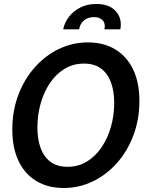

<svg xmlns="http://www.w3.org/2000/svg" viewBox="-20 -926 738 960"><path d="M298.5 14Q219.5 14 161.8 -20.8Q104 -55.5 72.8 -121Q41.5 -186.5 41.5 -278Q41.5 -371 71.2 -450.2Q101 -529.5 153.5 -588.8Q206 -648 274.2 -681Q342.5 -714 419.5 -714Q498.5 -714 556.2 -679.2Q614 -644.5 645.5 -579Q677 -513.5 677 -422Q677 -329 647.2 -249.8Q617.5 -170.5 565 -111.2Q512.5 -52 444 -19Q375.5 14 298.5 14ZM317.5 -92Q371.5 -92 414.5 -118.2Q457.5 -144.5 488 -189.8Q518.5 -235 534.8 -292.2Q551 -349.5 551 -412Q551 -470 534.8 -514.2Q518.5 -558.5 485.2 -583.2Q452 -608 400 -608Q346 -608 302.8 -581.8Q259.5 -555.5 229.2 -510.2Q199 -465 183 -407.8Q167 -350.5 167 -288Q167 -230.5 183 -186.2Q199 -142 232.2 -117Q265.5 -92 317.5 -92ZM296 -779.5Q302.5 -813 324.5 -841.8Q346.5 -870.5 381.2 -888.2Q416 -906 461 -906Q521.5 -906 552.8 -876.2Q584 -846.5 584 -803.5Q584 -798.5 583.5 -792.8Q583 -787 581.5 -779.5H502Q504 -789.5 504 -794Q504 -817 489 -828.8Q474 -840.5 449.5 -840.5Q421 -840.5 401 -824.8Q381 -809 375.5 -779.5Z"/></svg>

Font: Cabin SemiCondensedSemiBold
Style: Italic
Weight: 600
Width: 4
Italic angle: -10°
Designer: Pablo Impallari
Foundry: Pablo Impallari. http://www.impallari.com Igino Marini. http://www.ikern.com
Version: Version 3.001